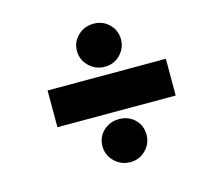

<svg xmlns="http://www.w3.org/2000/svg" viewBox="-85 -711 776 737"><g transform="rotate(-15 302.5 -343.0)"><path d="M110 -270V-416H580V-270ZM346.5 -68Q309.5 -68 283.8 -93.5Q258 -119 258 -154Q258 -191 283.8 -215Q309.5 -239 346.5 -239Q383 -239 408 -215Q433 -191 433 -154Q433 -119 408 -93.5Q383 -68 346.5 -68ZM346.5 -447Q309.5 -447 283.8 -472.5Q258 -498 258 -533Q258 -568.5 283.8 -593.2Q309.5 -618 346.5 -618Q383 -618 408 -593.2Q433 -568.5 433 -533Q433 -498 408 -472.5Q383 -447 346.5 -447Z"/></g></svg>

Font: Overpass Black
Style: Italic
Weight: 900
Italic angle: -10°
Designer: Delve Withrington, Dave Bailey, Thomas Jockin
Foundry: Delve Fonts LLC
Version: Version 4.000